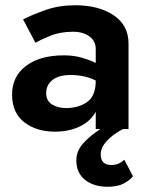

<svg xmlns="http://www.w3.org/2000/svg" viewBox="-20 -492 566 732"><path d="M115 -329 68 -418Q103 -436 154 -454Q205 -472 267 -472Q356 -472 413 -434Q470 -396 470 -326V0H449Q410 20 387 45.5Q364 71 364 96Q364 137 404 137Q420 137 431.5 132Q443 127 454 117L487 180Q475 195 452 207.5Q429 220 390 220Q337 220 304 193.5Q271 167 271 120Q271 83 298 53.5Q325 24 363 0H345V-66Q325 -29 283.5 -9.5Q242 10 190 10Q119 10 72.5 -26Q26 -62 26 -131Q26 -201 79.5 -241Q133 -281 224 -281Q261 -281 292 -272Q323 -263 345 -252V-305Q345 -336 320.5 -353.5Q296 -371 259 -371Q209 -371 170.5 -355Q132 -339 115 -329ZM156 -137Q156 -108 178 -94Q200 -80 232 -80Q279 -80 312 -103Q345 -126 345 -184V-185Q304 -206 249 -206Q204 -206 180 -187Q156 -168 156 -137Z"/></svg>

Font: Jost* Semi
Style: Regular
Weight: 600
Version: Version 3.7